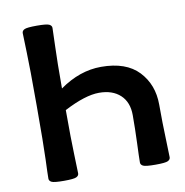

<svg xmlns="http://www.w3.org/2000/svg" viewBox="-76 -726 778 807"><g transform="rotate(-10 313.0 -323.0)"><path d="M133.3 -654.3Q175.3 -654.3 186 -648.9Q196.8 -643.6 196.8 -633.8Q196.8 -613.3 194.3 -552.7Q191.9 -492.2 191.9 -376Q277.8 -437 369.1 -437Q475.6 -437 529.1 -380.4Q582.5 -323.7 582.5 -238.3Q582.5 -156.2 585 -94.7Q587.4 -33.2 587.4 -12.7Q587.4 -2.9 576.7 2.4Q565.9 7.8 523.9 7.8Q481.4 7.8 470.9 2.4Q460.4 -2.9 460.4 -12.7Q460.4 -33.2 462.9 -94.7Q465.3 -156.2 465.3 -213.9Q465.3 -269.5 432.1 -300.3Q398.9 -331.1 341.8 -331.1Q282.7 -331.1 191.9 -283.7Q191.9 -156.2 194.3 -94.7Q196.8 -33.2 196.8 -12.7Q196.8 -2.9 186 2.4Q175.3 7.8 133.3 7.8Q90.8 7.8 80.3 2.4Q69.8 -2.9 69.8 -12.7Q69.8 -33.2 72.3 -94.7Q74.7 -156.2 74.7 -323.2Q74.7 -490.2 72.3 -551.8Q69.8 -613.3 69.8 -633.8Q69.8 -643.6 80.3 -648.9Q90.8 -654.3 133.3 -654.3Z"/></g></svg>

Font: Bainsley
Style: Bold
Weight: 700
Designer: Paul James MIller
Foundry: High-Logic / Made with FontCreator
Version: Version 1.411;March 28, 2021;FontCreator 13.0.0.2683 64-bit